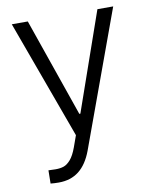

<svg xmlns="http://www.w3.org/2000/svg" viewBox="-83 -593 682 854"><g transform="rotate(-10 258.5 -165.5)"><path d="M76.2 197.3 77.1 137.7 109.4 138.7Q130.4 138.7 146 133.5Q161.6 128.4 177.2 110.6Q192.9 92.8 206.1 56.6L224.6 4.9L29.3 -530.3H101.6L255.9 -85.9H260.7L416 -530.3H487.3L263.7 82Q241.7 141.1 204.6 170.2Q167.5 199.2 113.3 199.2Q93.8 199.2 76.2 197.3Z"/></g></svg>

Font: Pretendard Std Light
Style: Regular
Weight: 300
Designer: Base glyphs from Inter by Rasmus Andersson; Hangeul glyphs from Noto Sans CJK(Source Han Sans) by Jang Soo-young and Kan
Foundry: Kil Hyung-jin
Version: Version 1.309